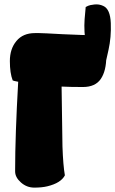

<svg xmlns="http://www.w3.org/2000/svg" viewBox="-20 -856 526 876"><path d="M265 -188Q268 -101 276 -56Q258 -21 196 -6Q171 0 136.5 0Q102 0 75.5 -23.5Q49 -47 49 -74Q49 -76 49 -78Q49 -236 63 -483Q41 -487 38 -489Q25 -522 25 -577.5Q25 -633 55 -669Q85 -705 139 -705H160Q175 -705 265 -700Q355 -695 454 -695Q465 -665 465 -599Q465 -533 440 -496Q415 -459 358 -459Q301 -459 261 -461ZM462 -570Q437 -564 410 -576Q383 -588 372.5 -650.5Q362 -713 366 -768L371 -824Q375 -826 382 -829.5Q389 -833 410.5 -835.5Q432 -838 451 -829Q483 -815 485.5 -750.5Q488 -686 475 -628Z"/></svg>

Font: Chela One Cyrilic
Style: Regular
Weight: 400
Designer: Miguel Hernandez
Foundry: LatinoType
Version: Version 1.001